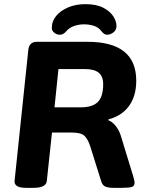

<svg xmlns="http://www.w3.org/2000/svg" viewBox="-20 -901 711 923"><path d="M106 2Q75 2 62 -6.5Q49 -15 50 -31L116 -660Q120 -700 157 -700H401Q635 -700 635 -513Q635 -440 600.5 -392Q566 -344 501 -327V-323Q518 -317 534.5 -297.5Q551 -278 560 -251L620 -55Q623 -45 625 -36.5Q627 -28 627 -23Q627 -7 614 -2.5Q601 2 566 2H525Q503 2 488 -3.5Q473 -9 467 -28L413 -200Q402 -233 385.5 -248.5Q369 -264 321 -264H230L205 -31Q202 2 141 2ZM242 -385H368Q425 -385 450.5 -411Q476 -437 476 -496Q476 -534 454.5 -551.5Q433 -569 387 -569H261ZM268 -734Q253 -734 241 -743.5Q229 -753 229 -767Q229 -799 250 -824.5Q271 -850 307.5 -865.5Q344 -881 391 -881Q444 -881 477 -863.5Q510 -846 525 -822Q540 -798 540 -777Q540 -756 525 -745Q510 -734 495 -734Q480 -734 467 -752Q453 -770 431 -777Q409 -784 384 -784Q359 -784 336 -776Q313 -768 298 -750Q284 -734 268 -734Z"/></svg>

Font: Asap Semi Expanded Semi Expanded Regular
Style: Bold Italic
Weight: 700
Width: 6
Italic angle: -6°
Designer: Pablo Cosgaya
Foundry: Omnibus-Type
Version: Version 3.001; ttfautohint (v1.8.4.7-5d5b)